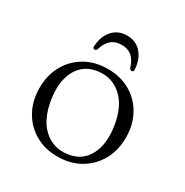

<svg xmlns="http://www.w3.org/2000/svg" viewBox="-157 -786 886 922"><g transform="rotate(30 286.5 -324.5)"><path d="M287.5 -475Q357.5 -475 411.2 -444Q465 -413 495.5 -358Q526 -303 526 -232Q526 -161.5 495.5 -106.8Q465 -52 410.8 -20.5Q356.5 11 285.5 11Q215.5 11 161.8 -20.2Q108 -51.5 77.5 -106.5Q47 -161.5 47 -232.5Q47 -303 77.5 -357.8Q108 -412.5 162.2 -443.8Q216.5 -475 287.5 -475ZM322.5 -23.5Q396 -33 430 -95Q464 -157 449 -254Q433.5 -353 379.5 -402Q325.5 -451 250.5 -441Q177 -431 143 -369.2Q109 -307.5 124 -210.5Q139.5 -111 193.5 -62Q247.5 -13 322.5 -23.5ZM286.5 -608.5Q253.5 -608.5 231 -590.8Q208.5 -573 196 -532.5Q192 -523 184 -523Q173 -523 174 -537Q177 -593 207.5 -626.5Q238 -660 286.5 -660Q335.5 -660 365.5 -626.5Q395.5 -593 399 -537Q400.5 -523 388.5 -523Q381.5 -523 376.5 -532.5Q364 -573 341.8 -590.8Q319.5 -608.5 286.5 -608.5Z"/></g></svg>

Font: Fraunces 9pt Light
Style: Regular
Weight: 300
Version: Version 1.000;[0bf87f6ff]